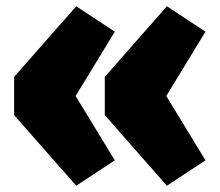

<svg xmlns="http://www.w3.org/2000/svg" viewBox="-20 -589 700 612"><path d="M223 -569 25 -344V-222L223 3L346 -78L221 -283L346 -488ZM512 -569 314 -344V-222L512 3L635 -78L510 -283L635 -488Z"/></svg>

Font: Fira Sans Heavy
Style: Regular
Weight: 900
Designer: bBox Type GmbH & Carrois Corporate GbR & Edenspiekermann AG
Foundry: bBox Type GmbH & Carrois Corporate GbR & Edenspiekermann AG
Version: Version 4.300;PS 004.300;hotconv 1.0.88;makeotf.lib2.5.64775